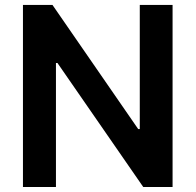

<svg xmlns="http://www.w3.org/2000/svg" viewBox="-20 -747 781 767"><path d="M71.7 -727.3H189.6L532 -231.5H538.4V-727.3H669.4V0H552.2L209.5 -495.4H203.5V0H71.7Z"/></svg>

Font: Inter P Semi Bold
Style: Regular
Weight: 600
Designer: Rasmus Andersson
Foundry: rsms
Version: Version 3.018;git-588b23468